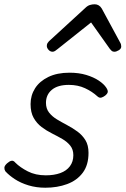

<svg xmlns="http://www.w3.org/2000/svg" viewBox="-22 -859 587 898"><path d="M190 19Q148 19 111.5 8Q75 -3 47.5 -21Q20 -39 3 -58Q-2 -66 -1.5 -75Q-1 -84 11 -95Q22 -105 31.5 -107Q41 -109 50 -98Q72 -76 108 -57.5Q144 -39 192 -39Q231 -39 260 -49.5Q289 -60 305 -81.5Q321 -103 321 -133Q321 -160 306.5 -178Q292 -196 269.5 -209Q247 -222 221 -235Q195 -248 172.5 -265Q150 -282 135.5 -307.5Q121 -333 121 -372Q121 -413 142 -446Q163 -479 204 -499Q245 -519 303 -519Q347 -519 381.5 -508.5Q416 -498 440 -482Q464 -466 475 -449Q483 -437 482 -429Q481 -421 470 -412Q461 -405 452 -402.5Q443 -400 434 -408Q409 -431 375.5 -446.5Q342 -462 300 -462Q248 -462 220.5 -439Q193 -416 193 -378Q193 -351 207.5 -332.5Q222 -314 244.5 -300.5Q267 -287 292.5 -273.5Q318 -260 340.5 -243.5Q363 -227 377.5 -203.5Q392 -180 392 -144Q392 -87 365 -51Q338 -15 292 2Q246 19 190 19ZM224 -617Q213 -617 205 -626Q197 -635 197 -644Q197 -652 200 -657Q203 -662 207 -666L376 -821Q387 -832 398 -835.5Q409 -839 421 -839Q431 -839 439.5 -834Q448 -829 454 -819L540 -660Q543 -655 544 -650.5Q545 -646 545 -641Q545 -631 533.5 -624Q522 -617 513 -617Q505 -617 500.5 -621Q496 -625 492 -630L404 -754L248 -630Q242 -625 236 -621Q230 -617 224 -617Z"/></svg>

Font: Playwrite RO Light
Style: Regular
Weight: 300
Version: Version 1.002